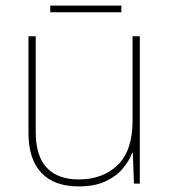

<svg xmlns="http://www.w3.org/2000/svg" viewBox="-20 -658 613 688"><path d="M481 -528V0H460L456 -111H454Q443 -81 419 -53Q395 -25 356.5 -7.5Q318 10 262 10Q174 10 128 -39Q82 -88 82 -182V-528H108V-186Q108 -98 148 -56.5Q188 -15 262 -15Q348 -15 401.5 -66.5Q455 -118 455 -226V-528ZM415 -638V-614H160V-638Z"/></svg>

Font: Noto Sans Bengali UI Thin
Style: Regular
Weight: 100
Designer: Jelle Bosma - Monotype Design Team
Foundry: Monotype Imaging Inc.
Version: Version 2.003; ttfautohint (v1.8.4.7-5d5b)